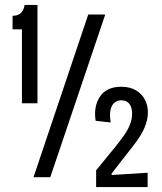

<svg xmlns="http://www.w3.org/2000/svg" viewBox="-20 -719 657 779"><path d="M69 -300V-600H31V-655Q52 -655 64 -665.5Q76 -676 80 -699H132V-300ZM116 0 338 -660H407L184 0ZM370 40V-28L446 -121Q468 -148 484 -171Q500 -194 508 -215.5Q516 -237 516 -258Q516 -283 505 -297.5Q494 -312 472 -312Q456 -312 444.5 -302.5Q433 -293 428.5 -273.5Q424 -254 429 -222L368 -229Q359 -287 385.5 -327Q412 -367 472 -367Q508 -367 532.5 -352Q557 -337 568.5 -313.5Q580 -290 580 -265Q580 -239 571.5 -214.5Q563 -190 548.5 -167Q534 -144 516 -121.5Q498 -99 481 -77L433 -15V-9L579 -18V40Z"/></svg>

Font: Bricolage Grotesque 24pt Condensed Light
Style: Regular
Weight: 300
Width: 3
Designer: Mathieu Triay
Foundry: Atelier Triay
Version: Version 1.001;gftools[0.9.33.dev8+g029e19f]